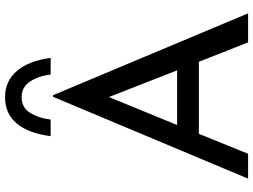

<svg xmlns="http://www.w3.org/2000/svg" viewBox="-138 -840 978 741"><g transform="rotate(-90 350.5 -469.0)"><path d="M32 0 348 -753H354L670 0H558L483 -190H205L128 0ZM239 -274H450L347 -537ZM346 -938Q409 -938 448 -892Q487 -846 498 -762H434Q428 -810 406.5 -842Q385 -874 346 -874Q307 -874 286.5 -842Q266 -810 260 -762H196Q207 -848 245 -893Q283 -938 346 -938Z"/></g></svg>

Font: Synthetic
Style: Regular
Weight: 400
Designer: Santiago Orozco
Foundry: Typemade
Version: Version 2.000; ttfautohint (v1.8.4.7-5d5b)